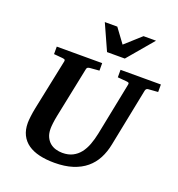

<svg xmlns="http://www.w3.org/2000/svg" viewBox="-162 -1050 1114 1199"><g transform="rotate(20 395.5 -450.0)"><path d="M725.1 -616.2Q718.3 -615.2 714.4 -611.1Q710.4 -606.9 709 -600.1L631.8 -214.8Q621.6 -162.6 599.4 -120.1Q577.1 -77.6 540.8 -47.4Q504.4 -17.1 452.6 -0.5Q400.9 16.1 332 16.1Q276.4 16.1 231.9 5.6Q187.5 -4.9 156.5 -26.6Q125.5 -48.3 108.6 -82Q91.8 -115.7 91.8 -162.1Q91.8 -176.3 95 -203.9Q98.1 -231.4 105 -265.1L174.8 -601.1Q176.3 -609.9 170.9 -612.5Q165.5 -615.2 154.8 -616.2Q146.5 -616.7 137.2 -617.7Q128.9 -618.7 118.9 -619.4Q108.9 -620.1 99.1 -621.1V-670.9H400.9V-621.1Q389.2 -620.1 378.2 -619.4Q367.2 -618.7 358.4 -617.7Q348.1 -616.7 338.9 -616.2Q330.1 -615.2 324.7 -612.1Q319.3 -608.9 317.9 -600.1L249 -265.1Q243.2 -236.3 240.5 -213.4Q237.8 -190.4 237.8 -176.8Q237.8 -145 248 -122.6Q258.3 -100.1 275.1 -85.9Q292 -71.8 313.7 -65.4Q335.4 -59.1 357.9 -59.1Q397 -59.1 425.5 -73.5Q454.1 -87.9 474.1 -113.3Q494.1 -138.7 507.3 -173.8Q520.5 -209 528.8 -250L599.1 -601.1Q600.6 -609.9 596.4 -612.5Q592.3 -615.2 580.1 -616.2Q570.8 -616.7 561.5 -617.7Q553.2 -618.7 543 -619.4Q532.7 -620.1 522.9 -621.1V-670.9H791V-621.1ZM523.9 -746.1H405.8L328.6 -917.5H411.6L481 -823.2L585.9 -917.5H668.9Z"/></g></svg>

Font: Charis SIL Viet
Style: Bold Italic
Weight: 700
Italic angle: -11°
Foundry: SIL International
Version: Version 5.000